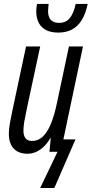

<svg xmlns="http://www.w3.org/2000/svg" viewBox="-20 -771 465 975"><path d="M184.1 183.6 272 0H231L237.8 -68.8H234.9Q220.7 -43.9 202.4 -26.4Q184.1 -8.8 163.1 0.5Q142.1 9.8 119.6 9.8Q89.4 9.8 68.1 -2Q46.9 -13.7 35.9 -36.4Q24.9 -59.1 24.9 -91.8Q24.9 -115.7 30.3 -145Q35.6 -174.3 41.5 -202.6L112.3 -535.2H184.1L119.1 -232.4Q112.8 -199.7 106 -167.2Q99.1 -134.8 99.1 -106Q99.1 -82 109.9 -68.6Q120.6 -55.2 143.1 -55.2Q173.8 -55.2 197.3 -77.4Q220.7 -99.6 238.5 -142.6Q256.3 -185.5 269 -247.1L330.1 -535.2H401.4L301.8 -63H363.3L255.9 183.6ZM275.9 -605.5Q238.8 -605.5 213.9 -618.4Q189 -631.3 176.5 -655.5Q164.1 -679.7 164.1 -712.4Q164.1 -720.7 165 -731.2Q166 -741.7 168 -751H227.1Q226.6 -743.2 225.3 -733.6Q224.1 -724.1 224.1 -714.4Q224.1 -685.5 237.8 -670.2Q251.5 -654.8 279.8 -654.8Q314.9 -654.8 334.7 -679.4Q354.5 -704.1 364.3 -751H425.3Q415 -701.2 395 -668.9Q375 -636.7 345.5 -621.1Q315.9 -605.5 275.9 -605.5Z"/></svg>

Font: Open Sans Condensed
Style: Italic
Weight: 400
Width: 3
Italic angle: -12°
Designer: Monotype Design Team
Foundry: Monotype Imaging Inc.
Version: Version 3.000